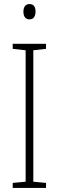

<svg xmlns="http://www.w3.org/2000/svg" viewBox="-20 -931 291 951"><path d="M126 -911C104 -911 96 -893 96 -873C96 -851 105 -835 126 -835C146 -835 156 -850 156 -874C156 -894 149 -911 126 -911ZM208 0V-25L145 -31V-682L208 -689V-714H43V-689L107 -682V-31L43 -25V0Z"/></svg>

Font: Noto Sans Ethiopic Condensed ExtraLight
Style: Regular
Weight: 200
Width: 3
Designer: Monotype Design Team
Foundry: Monotype Imaging Inc.
Version: Version 2.102